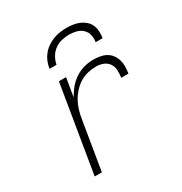

<svg xmlns="http://www.w3.org/2000/svg" viewBox="-172 -868 944 995"><g transform="rotate(-30 300.0 -370.0)"><path d="M108 0 194 -520H237L218 -408Q231 -433 250.5 -456.5Q270 -480 295 -496.5Q320 -513 348 -520.5Q376 -528 403 -528Q424 -528 443.5 -524.5Q463 -521 479.5 -512Q496 -503 507.5 -487.5Q519 -472 524.5 -453.5Q530 -435 529.5 -415Q529 -395 526 -374H483Q486 -397 485 -419Q484 -441 472 -458Q460 -475 440 -482.5Q420 -490 397 -490Q373 -490 348 -484Q323 -478 300.5 -464Q278 -450 260 -430Q242 -410 229.5 -387Q217 -364 210 -340Q203 -316 199 -291L151 0ZM184 -600Q187 -620 195 -640Q203 -660 216.5 -677Q230 -694 248 -706.5Q266 -719 285.5 -726.5Q305 -734 325.5 -737Q346 -740 366 -740Q386 -740 405.5 -737Q425 -734 442.5 -726.5Q460 -719 474 -706.5Q488 -694 495.5 -677Q503 -660 504 -640Q505 -620 502 -600H460Q464 -622 459 -643Q454 -664 439 -678Q424 -692 403 -697.5Q382 -703 360 -703Q338 -703 315 -697.5Q292 -692 273 -678Q254 -664 242 -643Q230 -622 226 -600Z"/></g></svg>

Font: Iosevka Extralight Extended
Style: Italic
Weight: 200
Width: 7
Italic angle: -9°
Monospace: yes
Designer: Belleve Invis
Foundry: Belleve Invis
Version: Version 32.5.0; ttfautohint (v1.8.4)